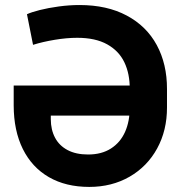

<svg xmlns="http://www.w3.org/2000/svg" viewBox="-20 -737 722 767"><path d="M647.1 -381.4V-307.9Q647.3 -216.2 607.8 -144Q568.3 -71.8 497.5 -31Q426.7 9.7 336.6 9.7Q242.9 9.7 175.2 -29.4Q107.6 -68.5 71.2 -141.8Q34.9 -215 34.7 -315.8V-395.4H538.5V-275.3H182.9V-260.9Q183.1 -218.3 200 -186.7Q216.8 -155 250.2 -137.4Q283.5 -119.8 332 -119.8Q385.9 -119.8 423.3 -143.8Q460.7 -167.7 479.6 -210.1Q498.5 -252.5 498.3 -307.9V-381.4Q498.7 -442.4 476.8 -488.1Q455 -533.8 408.1 -559.9Q361.2 -586 288.5 -586Q246.6 -586 198.6 -578Q150.5 -570 112 -557.9L87.7 -680.2Q105.7 -688.5 138.9 -696.9Q172.2 -705.3 214.3 -711.1Q256.4 -716.9 297.9 -716.9Q407.6 -716.9 486.4 -674.8Q565.3 -632.7 606.3 -556.9Q647.3 -481 647.1 -381.4Z"/></svg>

Font: Pretendard Variable
Style: Regular
Weight: 400
Designer: Base glyphs from Inter by Rasmus Andersson; Hangul glyphs from Noto Sans CJK(Source Han Sans) by Jang Soo-young and Kang
Foundry: Kil Hyung-jin
Version: Version 1.100;FEAKit 1.0